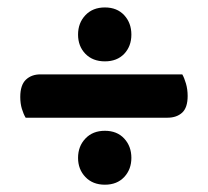

<svg xmlns="http://www.w3.org/2000/svg" viewBox="-20 -552 564 521"><path d="M434.5 -232.6H49.6Q43.6 -242.6 39.3 -256.9Q35 -271.3 35 -288.9Q35 -321.1 50.2 -335.7Q65.4 -350.2 89.8 -350.2H474.6Q479.9 -341.2 484.6 -325.3Q489.2 -309.5 489.2 -291.6Q489.2 -259.9 474.2 -246.2Q459.1 -232.6 434.5 -232.6ZM191.8 -123.6Q191.8 -155 211.7 -176Q231.6 -197.1 264.6 -197.1Q297.6 -197.1 317.1 -176Q336.5 -155 336.5 -123.6Q336.5 -92.5 317.1 -71.7Q297.6 -50.8 264.6 -50.8Q231.6 -50.8 211.7 -71.7Q191.8 -92.5 191.8 -123.6ZM191.8 -458.1Q191.8 -489.6 211.7 -510.7Q231.6 -531.8 264.6 -531.8Q297.6 -531.8 317.1 -510.7Q336.5 -489.6 336.5 -458.1Q336.5 -426.6 317.1 -406Q297.6 -385.5 264.6 -385.5Q231.6 -385.5 211.7 -406Q191.8 -426.6 191.8 -458.1Z"/></svg>

Font: Baloo Bhaijaan 2
Style: Regular
Weight: 400
Designer: Sanskriti Dholi, Noopur Datye and Ek Type
Foundry: Ek Type
Version: Version 1.701